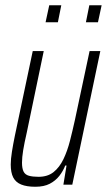

<svg xmlns="http://www.w3.org/2000/svg" viewBox="-20 -705 408 733"><path d="M115 8Q82 8 61 -0.5Q40 -9 30.5 -27.5Q21 -46 21 -77Q21 -97 25.5 -125.5Q30 -154 37 -188L105 -510H147L82 -198Q73 -159 68.5 -131.5Q64 -104 64 -84Q64 -62 70 -50Q76 -38 90.5 -34Q105 -30 127 -30Q162 -30 184.5 -48Q207 -66 222 -97Q237 -128 247 -167Q257 -206 266 -247L322 -510H363L256 0H222L234 -73H229Q221 -52 206.5 -33.5Q192 -15 170 -3.5Q148 8 115 8ZM308 -620 321 -685H368L354 -620ZM154 -620 168 -685H214L201 -620Z"/></svg>

Font: Saira ExtraCondensed ExtraLight
Style: Italic
Weight: 250
Width: 2
Italic angle: -12°
Designer: Hector Gatti with collaboration of the Omnibus-Type team
Foundry: Omnibus-Type
Version: Version 1.101